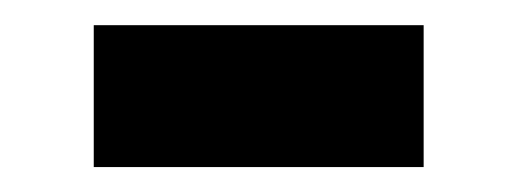

<svg xmlns="http://www.w3.org/2000/svg" viewBox="-20 -384 415 154"><path d="M55.2 -363.8H319.8V-250H55.2Z"/></svg>

Font: Argentum Sans
Style: Bold
Weight: 700
Designer: Julieta Ulanovsky (Modified by Cristiano Sobral)
Foundry: Julieta Ulanovsky
Version: Version 1.000; ttfautohint (v1.5.65-e2d9)